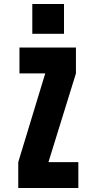

<svg xmlns="http://www.w3.org/2000/svg" viewBox="-20 -937 490 957"><path d="M71 0V-129L205.5 -571H77V-700H358.5V-571L221.5 -129H370.5V0ZM141 -917H299V-768.5H141Z"/></svg>

Font: Trispace Condensed
Style: Bold
Weight: 700
Width: 3
Designer: Tyler Finck
Foundry: Etcetera Type Company
Version: Version 1.210; ttfautohint (v1.8.3)